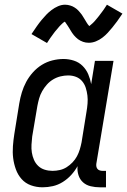

<svg xmlns="http://www.w3.org/2000/svg" viewBox="-20 -789 541 817"><path d="M161 8Q161 8 161 8Q161 8 161 8Q135 8 111.5 -0.5Q88 -9 72 -27Q56 -45 47.5 -68.5Q39 -92 36 -116.5Q33 -141 35 -167.5Q37 -194 41 -219L62 -349Q66 -373 73 -396Q80 -419 91.5 -440.5Q103 -462 120 -481Q137 -500 158 -513Q179 -526 203 -532Q227 -538 250 -538Q273 -538 294.5 -531Q316 -524 331.5 -508.5Q347 -493 355.5 -473Q364 -453 368 -431L384 -530H463L390 -93Q389 -87 390 -81Q391 -75 394.5 -70.5Q398 -66 404 -64Q410 -62 416 -62H431V8H404Q385 8 366 3.5Q347 -1 333.5 -13Q320 -25 314 -43.5Q308 -62 310 -82Q299 -62 283 -44.5Q267 -27 247 -14.5Q227 -2 205 3Q183 8 161 8ZM204 -62Q219 -62 234.5 -65.5Q250 -69 263.5 -77.5Q277 -86 288.5 -98Q300 -110 307.5 -124Q315 -138 319.5 -153Q324 -168 327 -183L348 -313Q351 -330 352.5 -348Q354 -366 352 -382.5Q350 -399 345 -415Q340 -431 329.5 -443.5Q319 -456 303.5 -462Q288 -468 270 -468Q254 -468 237.5 -464Q221 -460 206 -451Q191 -442 179.5 -429Q168 -416 159.5 -401Q151 -386 146.5 -370Q142 -354 139 -338L117 -208Q115 -191 114 -173.5Q113 -156 115.5 -140Q118 -124 124.5 -109Q131 -94 142.5 -83Q154 -72 170 -67Q186 -62 203 -62ZM180 -606 114 -644Q126 -662 136.5 -677Q147 -692 157 -704Q167 -716 176.5 -726Q186 -736 199 -746Q212 -756 227 -762.5Q242 -769 257 -769Q263 -769 268.5 -768Q274 -767 279 -765.5Q284 -764 288.5 -762Q293 -760 297.5 -757Q302 -754 306 -751Q310 -748 313 -744.5Q316 -741 320 -736.5Q324 -732 327 -728Q330 -724 332.5 -719.5Q335 -715 337.5 -711.5Q340 -708 343 -702.5Q346 -697 349 -692.5Q352 -688 354 -685Q356 -682 360 -678Q363 -681 366.5 -683.5Q370 -686 374.5 -690.5Q379 -695 380.5 -696.5Q382 -698 384.5 -701Q387 -704 389.5 -707Q392 -710 395 -713.5Q398 -717 401 -721Q404 -725 407 -729Q410 -733 413.5 -737.5Q417 -742 420.5 -747Q424 -752 427.5 -757.5Q431 -763 435 -769L501 -731Q489 -713 478.5 -698.5Q468 -684 458 -672Q448 -660 438.5 -649.5Q429 -639 416 -629Q403 -619 388 -613Q373 -607 358 -607Q351 -607 345 -608Q339 -609 333.5 -611Q328 -613 322 -616Q316 -619 311.5 -622.5Q307 -626 303 -630Q299 -634 294.5 -639Q290 -644 287 -649Q284 -654 281 -658.5Q278 -663 275 -668.5Q272 -674 268 -679.5Q264 -685 261.5 -689Q259 -693 256 -697Q252 -695 249 -692.5Q246 -690 241 -685Q236 -680 234.5 -678.5Q233 -677 230.5 -674Q228 -671 225.5 -668Q223 -665 220 -661.5Q217 -658 214 -654.5Q211 -651 208 -646.5Q205 -642 201.5 -637.5Q198 -633 194.5 -628Q191 -623 187.5 -617.5Q184 -612 180 -606Z"/></svg>

Font: Iosevka Slab
Style: Italic
Weight: 400
Italic angle: -9°
Monospace: yes
Designer: Belleve Invis
Foundry: Belleve Invis
Version: Version 11.1.0; ttfautohint (v1.8.3)